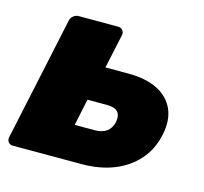

<svg xmlns="http://www.w3.org/2000/svg" viewBox="-82 -611 747 702"><g transform="rotate(15 291.5 -260.0)"><path d="M23 0Q12 0 6 -7.5Q0 -15 2 -26L102 -494Q104 -505 113 -512.5Q122 -520 133 -520H282Q293 -520 299.5 -512.5Q306 -505 304 -494L276 -364H363Q429 -364 473 -342Q517 -320 535.5 -279Q554 -238 542 -181Q530 -123 494 -82.5Q458 -42 404.5 -21Q351 0 283 0ZM222 -132H296Q325 -132 342 -144Q359 -156 365 -181Q370 -206 358.5 -219.5Q347 -233 317 -233H243Z"/></g></svg>

Font: Rubik ExtraBold
Style: Italic
Weight: 800
Italic angle: -12°
Designer: Hubert and Fischer
Foundry: Hubert and Fischer
Version: Version 2.300;gftools[0.9.30]